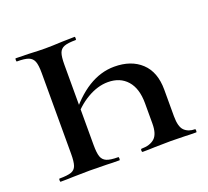

<svg xmlns="http://www.w3.org/2000/svg" viewBox="-89 -576 741 684"><g transform="rotate(-20 282.0 -234.0)"><path d="M491 -182V-81Q491 -41 506 -26.5Q521 -12 546 -12Q548 -12 548 -6Q548 0 546 0Q520 0 503 -1L449 -2L388 -1Q370 0 343 0Q340 0 340 -6Q340 -12 343 -12Q375 -12 392.5 -27.5Q410 -43 410 -83V-160Q410 -216 383.5 -246Q357 -276 311 -276Q272 -276 232 -252.5Q192 -229 163 -190L159 -201Q248 -320 351 -320Q415 -320 453 -284.5Q491 -249 491 -182ZM255 -456Q225 -456 211 -450.5Q197 -445 192 -431Q187 -417 187 -387V-83Q187 -53 192 -38.5Q197 -24 211 -18Q225 -12 255 -12Q257 -12 257 -6Q257 0 255 0Q225 0 208 -1L143 -2L81 -1Q63 0 32 0Q30 0 30 -6Q30 -12 32 -12Q62 -12 76.5 -17Q91 -22 96 -36.5Q101 -51 101 -81V-387Q101 -417 95.5 -431Q90 -445 76 -450.5Q62 -456 32 -456Q30 -456 30 -462Q30 -468 32 -468L81 -467Q119 -465 143 -465Q168 -465 208 -467L255 -468Q257 -468 257 -462Q257 -456 255 -456Z"/></g></svg>

Font: Cormorant Unicase SemiBold
Style: Regular
Weight: 600
Designer: Christian Thalmann (Catharsis Fonts)
Foundry: Catharsis Fonts
Version: Version 4.000